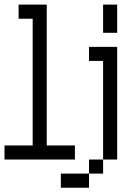

<svg xmlns="http://www.w3.org/2000/svg" viewBox="-20 -708 540 852"><path d="M312.5 0V-62.5H187.5Q187.5 -62.5 187.5 -687.5H62.5V-625H125V-62.5H0V0ZM375 62.5H250V125H375ZM375 62.5H437.5V0H375ZM437.5 0H500Q500 0 500 -500H375V-437.5H437.5ZM437.5 -687.5Q437.5 -687.5 437.5 -562.5H500Q500 -562.5 500 -687.5Z"/></svg>

Font: CalcUnifontExMono
Style: Regular
Weight: 500
Version: Version 15.0.06